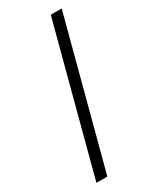

<svg xmlns="http://www.w3.org/2000/svg" viewBox="-235 -866 879 1074"><g transform="rotate(-30 204.0 -329.0)"><path d="M48 142 297 -800H367.5L118.5 142Z"/></g></svg>

Font: Trispace Thin Light
Style: Regular
Weight: 300
Version: Version 1.210